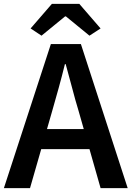

<svg xmlns="http://www.w3.org/2000/svg" viewBox="-22 -965 675 985"><path d="M-2 0 239 -739H393L633 0H494L382 -393Q364 -452 348 -514Q332 -576 315 -636H311Q296 -575 279 -513.5Q262 -452 245 -393L132 0ZM140 -200V-303H489V-200ZM191 -782 135 -819 244 -945H385L494 -819L437 -782L316 -881H312Z"/></svg>

Font: Noto Sans KR SemiBold
Style: Regular
Weight: 600
Designer: Ryoko NISHIZUKA  (kana, bopomofo & ideographs); Paul D. Hunt (Latin, Greek & Cyrillic); Sandoll Communications , Soo-you
Foundry: Adobe
Version: Version 2.004-H2;hotconv 1.0.118;makeotfexe 2.5.65603